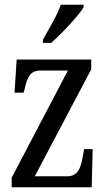

<svg xmlns="http://www.w3.org/2000/svg" viewBox="-20 -786 448 806"><path d="M160 -619V-606H195C243 -649 311 -721 331 -756V-766H235C220 -721 188 -670 160 -619ZM29 0H365L369 -160H333L328 -132C319 -75 304 -46 262 -46H126L363 -495V-536H50L41 -397H79L83 -411C95 -463 106 -490 152 -490H265L29 -40Z"/></svg>

Font: Noto Serif Sinhala ExtraCondensed
Style: Regular
Weight: 400
Width: 2
Designer: Jelle Bosma - Monotype Design Team
Foundry: Monotype Imaging Inc.
Version: Version 2.007